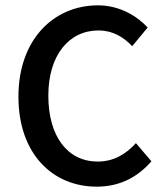

<svg xmlns="http://www.w3.org/2000/svg" viewBox="-20 -687 615 719"><path d="M49 -325C49 -110 178 12 342 12C427 12 494 -22 547 -83L489 -151C451 -109 405 -82 346 -82C233 -82 161 -176 161 -329C161 -480 238 -573 349 -573C401 -573 442 -549 475 -514L533 -584C493 -627 428 -667 347 -667C181 -667 49 -539 49 -325Z"/></svg>

Font: Cambridge Sans Medium
Style: Regular
Weight: 500
Version: Version 2.020;PS 002.020;hotconv 1.0.88;makeotf.lib2.5.64775